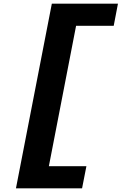

<svg xmlns="http://www.w3.org/2000/svg" viewBox="-20 -821 660 1041"><path d="M66.5 200H425L448.5 80H245L392.5 -681H596.5L619.5 -801H261Z"/></svg>

Font: Monaspace Krypton ExtraBold
Style: Italic
Weight: 800
Italic angle: -11°
Designer: Riley Cran & the Lettermatic Team
Foundry: Lettermatic
Version: Version 1.101 (Monaspace Krypton)